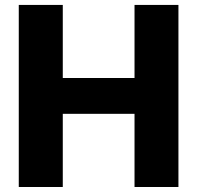

<svg xmlns="http://www.w3.org/2000/svg" viewBox="-20 -747 788 767"><path d="M230.8 -727.3V-435.4H517.4V-727.3H692.8V0H517.4V-292.3H230.8V0H55V-727.3Z"/></svg>

Font: Inter P Extra Bold
Style: Regular
Weight: 800
Designer: Rasmus Andersson
Foundry: rsms
Version: Version 3.018;git-588b23468